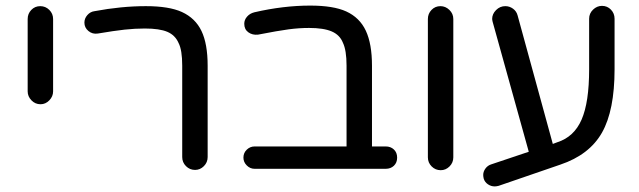

<svg xmlns="http://www.w3.org/2000/svg" viewBox="-20 -603 2286 687"><path d="M79 -276V-535Q79 -554 92 -567.5Q105 -581 124 -581Q143 -581 156.5 -567.5Q170 -554 170 -535V-276Q170 -258 156.5 -244Q143 -230 125 -230Q106 -230 92.5 -244Q79 -258 79 -276Z M632 -41V-368Q632 -424 619 -449Q607 -477 579 -489Q551 -501 498 -501Q463 -501 426 -497Q389 -493 330 -483Q311 -480 296.5 -492Q282 -504 282 -522Q282 -537 292.5 -549Q303 -561 318 -563Q414 -581 502 -581Q585 -581 631 -560Q679 -538 701 -492Q723 -446 723 -368V-41Q723 -22 709.5 -8.5Q696 5 678 5Q659 5 645.5 -8.5Q632 -22 632 -41Z M1401 -39Q1401 -21 1389.5 -10Q1378 1 1360 1H891Q875 1 863 -11Q851 -23 851 -39Q851 -56 863 -67.5Q875 -79 891 -79H1220V-368Q1220 -423 1207 -450Q1196 -478 1167 -490.5Q1138 -503 1086 -503Q1050 -503 1012.5 -498Q975 -493 903 -479Q883 -477 868.5 -487.5Q854 -498 854 -518Q854 -532 864 -543.5Q874 -555 890 -559Q994 -583 1090 -583Q1173 -583 1219 -562Q1267 -540 1289 -493Q1311 -446 1311 -368V-79H1360Q1378 -79 1389.5 -68Q1401 -57 1401 -39Z M1511 -40V-535Q1511 -554 1524 -567.5Q1537 -581 1556 -581Q1574 -581 1588 -567.5Q1602 -554 1602 -535V-40Q1602 -21 1588.5 -7.5Q1575 6 1557 6Q1538 6 1524.5 -7.5Q1511 -21 1511 -40Z M2179 -536V-355Q2179 -208 2134 -128.5Q2089 -49 1985 -14L1764 62Q1756 64 1750 64Q1737 64 1726 56.5Q1715 49 1711 37Q1709 29 1709 23Q1709 11 1717 0Q1725 -11 1738 -15L1872 -60L1743 -524L1742 -528L1741 -535Q1741 -553 1755 -567Q1769 -581 1788 -581Q1803 -581 1815.5 -572Q1828 -563 1832 -548L1958 -88L1974 -94Q2034 -113 2061 -175Q2088 -237 2088 -355V-536Q2088 -555 2102 -568.5Q2116 -582 2134 -582Q2153 -582 2166 -568.5Q2179 -555 2179 -536Z"/></svg>

Font: 寒蝉全圆体
Style: Regular
Weight: 400
Designer: Warren2060
      Designed by Motoya company      

      [Varela Round]
      Joe Prince(Latin component); Avraham Cornf
Foundry: ChillType
Version: Version 3.200